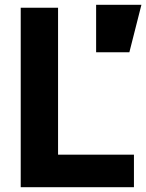

<svg xmlns="http://www.w3.org/2000/svg" viewBox="-20 -777 607 797"><path d="M517 -560 567 -757H379V-560ZM536 0V-135H221V-745H66V0Z"/></svg>

Font: Plus Jakarta Sans ExtraBold
Style: Regular
Weight: 800
Designer: Gumpita Rahayu
Foundry: Tokotype
Version: Version 2.071;gftools[0.9.30]